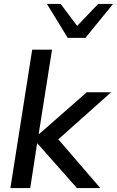

<svg xmlns="http://www.w3.org/2000/svg" viewBox="-20 -958 596 978"><path d="M33 0 144 -705H245L177 -275H179L422 -488H546L252 -226L254 -275L491 0H372L171 -227H169L134 0ZM325 -765 219 -938H289L373 -826L480 -938H556L415 -765Z"/></svg>

Font: Nunito Sans 12pt ExtraLight 12pt SemiBold
Style: Italic
Weight: 600
Italic angle: -9°
Version: Version 3.101;gftools[0.9.27]